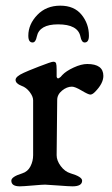

<svg xmlns="http://www.w3.org/2000/svg" viewBox="-20 -656 394 678"><path d="M264 -527Q255 -570 185 -570Q119 -570 110 -527Q106 -506 95 -506Q80 -506 80 -530Q80 -570 111.5 -603Q143 -636 193 -636Q242 -636 268 -604Q294 -572 294 -530Q294 -506 279 -506Q268 -506 264 -527ZM139 -4Q130 -4 95.5 -1Q61 2 50 2Q20 2 20 -18Q20 -32 59 -44Q78 -50 87.5 -68.5Q97 -87 97 -108V-302Q97 -315 85 -331Q73 -347 56 -353Q35 -361 35 -374Q35 -386 64 -399Q74 -404 117.5 -421Q161 -438 168 -438Q176 -438 178 -432.5Q180 -427 180 -410V-385Q182 -377 188 -380Q194 -383 200 -391Q213 -405 240 -417.5Q267 -430 288 -430Q345 -430 345 -388Q345 -361 315 -331Q306 -322 299 -322Q292 -322 268.5 -336Q245 -350 234 -350Q216 -350 199 -336Q182 -322 182 -303L180 -108Q180 -89 194.5 -69.5Q209 -50 229 -44Q270 -32 270 -18Q270 2 236 2Q224 2 185 -1Q146 -4 139 -4Z"/></svg>

Font: EB Garamond 08
Style: Regular
Weight: 400
Version: Version 0.016 ; ttfautohint (v1.5)